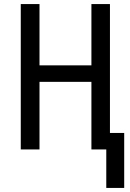

<svg xmlns="http://www.w3.org/2000/svg" viewBox="-20 -734 640 943"><path d="M502 0H429V-332H174V0H82V-714H174V-413H429V-714H520V-81H590V189H502Z"/></svg>

Font: Noto Sans Mono UI
Style: Regular
Weight: 400
Monospace: yes
Designer: Monotype Design team
Foundry: Monotype Imaging Inc.
Version: Version 1.000